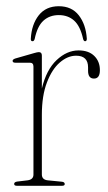

<svg xmlns="http://www.w3.org/2000/svg" viewBox="-20 -597 348 617"><path d="M114.5 -418.5V-312.5Q129 -373 162 -404Q195 -435 232.5 -435Q265 -435 283 -417.2Q301 -399.5 301 -371.5Q301 -344.5 282 -344.5Q263 -344.5 263 -369.5V-380.5Q263 -418 224.5 -418Q197.5 -418 172.2 -396.2Q147 -374.5 130.8 -332Q114.5 -289.5 114.5 -228V-36.5Q114.5 -19.5 133.5 -17.5L179 -13Q188 -12 188 -5.5Q188 0 179.5 0H34Q25.5 0 25.5 -6Q25.5 -12 35 -13.5L68.5 -17.5Q87.5 -20 87.5 -36V-383Q87.5 -395.5 76 -395.5H29Q20.5 -395.5 20.5 -401.5Q20.5 -406 29 -409L90 -426.5Q100 -429.5 105 -429.5Q114.5 -429.5 114.5 -418.5ZM169 -548.5Q139.5 -548.5 119.8 -530.8Q100 -513 91.5 -472Q89.5 -464.5 84.5 -464.5Q78.5 -464.5 79 -472.5Q81.5 -518.5 104.5 -547.8Q127.5 -577 169 -577Q210.5 -577 233.2 -547.8Q256 -518.5 259 -472.5Q259 -464.5 253.5 -464.5Q249 -464.5 247 -472Q238 -513 218.2 -530.8Q198.5 -548.5 169 -548.5Z"/></svg>

Font: Fraunces 144pt S050 Thin
Style: Regular
Weight: 100
Version: Version 1.000; ttfautohint (v1.8.3)